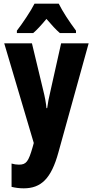

<svg xmlns="http://www.w3.org/2000/svg" viewBox="-20 -786 506 1046"><path d="M300 -766H168C150 -729 101 -656 72 -619V-606H161C180 -622 205 -649 233 -683C261 -650 285 -624 306 -606H394V-619C356 -670 322 -722 300 -766ZM3 -550 164 -7 158 15C135 95 123 111 83 111C70 111 56 109 43 105V232C64 237 85 240 109 240C204 240 259 187 298 45L463 -550H313L256 -295C246 -253 240 -222 237 -197H233C231 -224 224 -261 215 -296L154 -550Z"/></svg>

Font: Noto Sans Armenian ExtraCondensed ExtraBold
Style: Regular
Weight: 800
Width: 2
Designer: Monotype Design Team
Foundry: Monotype Imaging Inc.
Version: Version 2.008